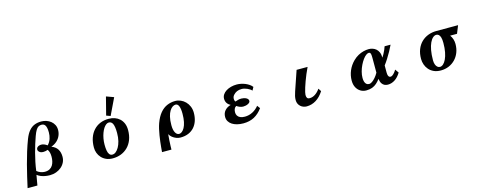

<svg xmlns="http://www.w3.org/2000/svg" viewBox="-36 -1802 7071 2834"><g transform="rotate(-15 3500.0 -385.0)"><path d="M573.2 -779.8Q614.3 -779.8 651.9 -767.1Q689.5 -754.4 719 -730.5Q748.5 -706.5 765.9 -672.6Q783.2 -638.7 783.2 -596.2Q783.2 -549.3 765.1 -507.3Q747.1 -465.3 711.7 -432.9Q676.3 -400.4 623 -380.9Q684.6 -357.9 714.4 -311.3Q744.1 -264.6 744.1 -196.8Q744.1 -149.4 724.4 -109.9Q704.6 -70.3 670.2 -41.3Q635.7 -12.2 591.1 3.9Q546.4 20 496.1 20Q462.9 20 428.2 14.4Q393.6 8.8 361.3 -3.7Q329.1 -16.1 303.2 -37.1Q293.9 13.2 286.9 55.2Q279.8 97.2 275.9 119.1H126Q143.1 40.5 163.3 -46.1Q183.6 -132.8 207.3 -223.6Q231 -314.5 259 -405Q287.1 -495.6 319.8 -581.1Q348.6 -655.3 385.5 -698.7Q422.4 -742.2 469 -761Q515.6 -779.8 573.2 -779.8ZM565.9 -731.9Q540 -731.9 519.3 -720.5Q498.5 -709 479.7 -678.7Q460.9 -648.4 440.9 -592.8Q422.9 -543.5 404.3 -483.9Q385.7 -424.3 368.4 -359.1Q351.1 -293.9 337.2 -226.3Q323.2 -158.7 314.9 -92.8Q339.8 -71.8 372.6 -59.8Q405.3 -47.9 435.1 -47.9Q480 -47.9 509.8 -64.5Q539.6 -81.1 556.6 -108.9Q573.7 -136.7 580.8 -170.7Q587.9 -204.6 587.9 -238.8Q587.9 -273.4 581.3 -300Q574.7 -326.7 559.1 -350.1Q540.5 -343.3 521.7 -340.1Q502.9 -336.9 487.8 -336.9Q461.4 -336.9 444.1 -346.2Q426.8 -355.5 418.5 -368.4Q410.2 -381.3 410.2 -392.1Q410.2 -412.1 421.6 -424.8Q433.1 -437.5 450.7 -443.4Q468.3 -449.2 485.8 -449.2Q528.3 -449.2 576.2 -414.1Q612.3 -453.1 627.2 -499.3Q642.1 -545.4 642.1 -594.2Q642.1 -637.7 635.7 -664.8Q629.4 -691.9 618.7 -706.5Q607.9 -721.2 594.2 -726.6Q580.6 -731.9 565.9 -731.9Z M1708 -847.7 1585.4 -592.3 1522.9 -615.2 1593.3 -889.2ZM1543 -560.1Q1646 -560.1 1711.9 -501Q1744.1 -471.2 1762.5 -427.5Q1780.8 -383.8 1780.8 -326.2Q1780.8 -243.7 1755.9 -179.2Q1731 -114.7 1686.5 -70.3Q1642.1 -25.9 1583.3 -2.9Q1524.4 20 1457 20Q1400.9 20 1357.7 1Q1314.5 -18.1 1285.2 -50.3Q1255.9 -82 1241 -122.3Q1226.1 -162.6 1226.1 -205.1Q1226.1 -288.1 1249 -353.8Q1272 -419.4 1314.5 -465.3Q1356.4 -511.2 1414.6 -535.6Q1472.7 -560.1 1543 -560.1ZM1533.2 -506.8Q1511.7 -506.8 1491.2 -491.2Q1470.7 -475.6 1452.1 -447.8Q1434.1 -419.4 1419.9 -381.8Q1405.8 -344.2 1397.5 -299.3Q1389.2 -253.4 1389.2 -206.1Q1389.2 -153.8 1396 -115.2Q1402.8 -76.7 1419.4 -56.2Q1435.5 -35.2 1463.9 -35.2Q1519 -35.2 1564 -112.3Q1585.9 -149.9 1599.4 -203.9Q1612.8 -257.8 1612.8 -326.2Q1612.8 -379.9 1606.9 -415Q1601.1 -450.2 1590.8 -470.2Q1580.1 -490.2 1565.4 -498.5Q1550.8 -506.8 1533.2 -506.8Z M2561 -560.1Q2604 -560.1 2644 -543Q2684.1 -525.9 2715.6 -494.1Q2747.1 -462.4 2765.6 -418.5Q2784.2 -374.5 2784.2 -320.8Q2784.2 -254.9 2765.9 -199.5Q2747.6 -144 2711.7 -103.5Q2675.8 -63 2622.8 -40.5Q2569.8 -18.1 2501 -18.1Q2470.7 -18.1 2438.2 -30Q2405.8 -42 2378.7 -63.5Q2351.6 -85 2336.9 -113.8Q2332 -64.5 2329.3 -18.3Q2326.7 27.8 2325.4 64Q2324.2 100.1 2324.2 119.1H2180.2Q2182.6 88.4 2186.3 48.1Q2189.9 7.8 2195.3 -37.4Q2200.7 -82.5 2208.3 -129.6Q2215.8 -176.8 2226.1 -221.7Q2236.3 -266.6 2250 -305.2Q2283.7 -397.9 2331.1 -453.9Q2378.4 -509.8 2436.8 -534.9Q2495.1 -560.1 2561 -560.1ZM2553.2 -506.8Q2531.2 -506.8 2507.3 -491.5Q2483.4 -476.1 2462.6 -442.9Q2441.9 -409.7 2429 -356.9Q2416 -304.2 2416 -229Q2416 -156.2 2438 -115.7Q2460 -75.2 2495.1 -75.2Q2516.1 -75.2 2537.8 -91.3Q2559.6 -107.4 2578.1 -140.9Q2596.7 -174.3 2607.9 -226.8Q2619.1 -279.3 2619.1 -352.1Q2619.1 -426.3 2602.8 -466.6Q2586.4 -506.8 2553.2 -506.8Z M3502 -560.1Q3533.7 -560.1 3566.7 -553.2Q3599.6 -546.4 3630.9 -533.7Q3662.1 -521 3688.2 -502.9Q3714.4 -484.9 3731.9 -461.9L3705.1 -412.1Q3694.3 -424.8 3676.8 -436.5Q3659.2 -448.2 3638.7 -457.3Q3618.2 -466.3 3596.7 -471.7Q3575.2 -477.1 3556.2 -477.1Q3513.2 -477.1 3482.9 -463.6Q3452.6 -450.2 3428.2 -422.9Q3413.1 -406.7 3408.7 -386.5Q3404.3 -366.2 3408 -348.6Q3411.6 -331.1 3419.9 -321.8Q3447.3 -331.5 3469.5 -336.7Q3491.7 -341.8 3515.1 -341.8Q3532.7 -341.8 3551.3 -337.9Q3569.8 -334 3585.7 -326.2Q3601.6 -318.4 3611.3 -306.4Q3621.1 -294.4 3621.1 -277.8Q3621.1 -265.1 3611.6 -254.6Q3602.1 -244.1 3586.2 -236.3Q3570.3 -228.5 3551.3 -224.4Q3532.2 -220.2 3513.2 -220.2Q3487.8 -220.2 3462.2 -230.2Q3436.5 -240.2 3414.1 -255.9Q3390.6 -242.2 3381.8 -218.8Q3373 -195.3 3373 -168Q3373 -140.1 3386.2 -117.9Q3399.4 -95.7 3427 -82.8Q3454.6 -69.8 3498 -69.8Q3561 -69.8 3617.2 -98.9Q3673.3 -127.9 3712.9 -178.2L3746.1 -133.8Q3689.9 -56.6 3618.4 -18.3Q3546.9 20 3452.1 20Q3400.9 20 3357.2 9Q3313.5 -2 3281.5 -22.7Q3249.5 -43.5 3231.7 -73.2Q3213.9 -103 3213.9 -141.1Q3213.9 -198.7 3248 -237.5Q3282.2 -276.4 3338.9 -292Q3311 -307.1 3295.7 -325.4Q3280.3 -343.8 3274.2 -363.5Q3268.1 -383.3 3268.1 -402.8Q3268.1 -438.5 3287.1 -467.5Q3306.2 -496.6 3339.1 -517.3Q3372.1 -538.1 3414.1 -549.1Q3456.1 -560.1 3502 -560.1Z M4581.1 -540Q4557.1 -490.7 4536.4 -440.7Q4515.6 -390.6 4498.5 -344Q4481.4 -297.4 4469.2 -258.1Q4457 -218.8 4450.4 -190.2Q4443.8 -161.6 4443.8 -147.9Q4443.8 -118.2 4454.1 -102.1Q4464.4 -85.9 4495.1 -85.9Q4536.1 -85.9 4577.1 -112.5Q4618.2 -139.2 4651.9 -188L4681.2 -143.1Q4629.9 -62 4562.7 -21Q4495.6 20 4418.9 20Q4393.1 20 4368.9 11Q4344.7 2 4325.7 -15.1Q4306.6 -32.2 4295.4 -56.4Q4284.2 -80.6 4284.2 -110.8Q4284.2 -142.6 4291 -172.9Q4297.9 -203.1 4310.1 -238.8L4413.1 -540Z M5520 -560.1Q5547.9 -560.1 5576.4 -551.3Q5605 -542.5 5629.2 -522.5Q5653.3 -502.4 5668 -469Q5682.6 -435.5 5683.1 -386.2Q5696.8 -406.7 5711.7 -434.3Q5726.6 -461.9 5739 -490Q5751.5 -518.1 5757.8 -540H5849.1Q5828.6 -495.6 5802 -447.5Q5775.4 -399.4 5745.8 -352.8Q5716.3 -306.2 5686 -266.1V-159.2Q5686 -129.9 5691.7 -113.3Q5697.3 -96.7 5706.8 -89.8Q5716.3 -83 5728 -83Q5742.7 -83 5758.8 -95Q5774.9 -106.9 5790.8 -126Q5806.6 -145 5818.8 -167L5857.9 -111.8Q5818.4 -45.9 5767.3 -12.9Q5716.3 20 5660.2 20Q5634.8 20 5611.1 10Q5587.4 0 5570.1 -25.4Q5552.7 -50.8 5545.9 -98.1Q5520 -62.5 5489.7 -35.9Q5459.5 -9.3 5420.7 5.4Q5381.8 20 5330.1 20Q5282.2 20 5242.9 -3.4Q5203.6 -26.9 5180.4 -70.6Q5157.2 -114.3 5157.2 -175.8Q5157.2 -253.9 5188 -326.7Q5218.8 -399.4 5276.9 -457Q5314.5 -494.1 5356 -516.6Q5397.5 -539.1 5439.2 -549.6Q5481 -560.1 5520 -560.1ZM5505.9 -506.8Q5487.8 -506.8 5464.4 -489.7Q5440.9 -472.7 5416 -439Q5391.1 -405.3 5369.6 -360.8Q5348.1 -316.4 5335 -267.8Q5321.8 -219.2 5321.8 -171.9Q5321.8 -139.6 5329.3 -114.5Q5336.9 -89.4 5353.3 -75.2Q5369.6 -61 5396 -61Q5415.5 -61 5440.9 -78.4Q5466.3 -95.7 5492.4 -126Q5518.6 -156.2 5540 -194.8V-419.9Q5540 -457 5536.4 -475.6Q5532.7 -494.1 5525.1 -500.5Q5517.6 -506.8 5505.9 -506.8Z M6555.2 -560.1H6886.2L6837.9 -440.9H6732.9Q6754.9 -411.6 6766.4 -376.2Q6777.8 -340.8 6777.8 -303.2Q6777.8 -231.4 6754.4 -172.1Q6731 -112.8 6689 -69.8Q6647 -26.9 6591.1 -3.4Q6535.2 20 6470.2 20Q6408.7 20 6363.3 -0.7Q6317.9 -21.5 6288.1 -56.2Q6258.3 -90.8 6243.7 -133.3Q6229 -175.8 6229 -219.2Q6229 -300.8 6253.9 -364.3Q6278.8 -427.7 6323.5 -471.4Q6368.2 -515.1 6427.2 -537.6Q6486.3 -560.1 6555.2 -560.1ZM6537.1 -505.9Q6510.7 -505.9 6485.4 -483.9Q6460 -461.9 6439.2 -418Q6418.5 -374 6406.2 -308.1Q6394 -242.2 6394 -154.8Q6394 -118.2 6403.8 -91.1Q6413.6 -64 6430.9 -49.1Q6448.2 -34.2 6470.2 -34.2Q6495.6 -34.2 6520.3 -55.9Q6544.9 -77.6 6564.9 -119.6Q6585 -161.6 6596.9 -222.9Q6608.9 -284.2 6608.9 -362.8Q6608.9 -416.5 6599.6 -447.8Q6590.3 -479 6574.2 -492.4Q6558.1 -505.9 6537.1 -505.9Z"/></g></svg>

Font: BIZ UDMincho
Style: Bold
Weight: 700
Monospace: yes
Designer: TypeBank Co., Ltd.
Foundry: Morisawa Inc.
Version: Version 1.06